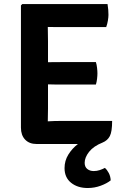

<svg xmlns="http://www.w3.org/2000/svg" viewBox="-20 -703 612 940"><path d="M493.5 119Q504.5 128.5 512.8 144.5Q521 160.5 522 180Q503.5 195 473.2 206.2Q443 217.5 409.5 217.5Q360 217.5 328 191.8Q296 166 296 120Q296 84 314.5 54Q333 24 361.5 2H159Q123.5 2 103 -19.5Q82.5 -41 82.5 -78V-676.5L89 -683H506.5Q509 -668 510 -654.8Q511 -641.5 511 -630Q511 -618.5 508.2 -602Q505.5 -585.5 500 -570.5H279.5Q269 -570.5 251 -570.5Q233 -570.5 214 -571Q214 -550.5 214.5 -535.8Q215 -521 215 -501.5V-398.5Q233.5 -398.5 251.2 -398.8Q269 -399 279.5 -399H449.5Q453.5 -386.5 455.2 -370.8Q457 -355 457 -344Q457 -332.5 455.2 -317.2Q453.5 -302 449.5 -289H279.5Q269 -289 251.2 -289.2Q233.5 -289.5 215 -290V-171Q215 -154.5 214.5 -140.5Q214 -126.5 214 -109.5V-109Q230 -110 247 -110.5Q264 -111 284 -111H529Q529 -58.5 517.8 -36.8Q506.5 -15 482 -5Q438 12.5 416.2 40.2Q394.5 68 394.5 94Q394.5 114 407.2 124.2Q420 134.5 439 134.5Q454 134.5 468.2 129.8Q482.5 125 493.5 119Z"/></svg>

Font: Signika SC SemiBold
Style: Regular
Weight: 600
Designer: Anna Giedryś
Foundry: Anna Giedryś
Version: Version 2.000; ttfautohint (v1.8.3) -l 8 -r 50 -G 200 -x 9 -